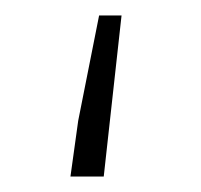

<svg xmlns="http://www.w3.org/2000/svg" viewBox="-20 -228 259 248"><path d="M71 0 81 -72 108 -208H137L114 0Z"/></svg>

Font: CV Source Sans Light
Style: Regular
Weight: 300
Designer: Paul D. Hunt
Foundry: Adobe Systems Incorporated
Version: Version 3.001